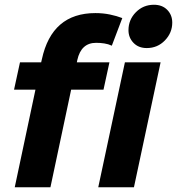

<svg xmlns="http://www.w3.org/2000/svg" viewBox="-20 -787 744 807"><path d="M42 0 129 -410H39L64 -525H153L156 -538Q198 -732 381 -732Q413 -732 442 -726Q471 -720 494 -711L450 -595Q435 -602 418 -604.5Q401 -607 384 -607Q321 -607 305 -535L303 -525H440L415 -410H279L192 0ZM520 -660Q520 -704 551 -735.5Q582 -767 627 -767Q662 -767 683 -745.5Q704 -724 704 -692Q704 -649 673 -617Q642 -585 597 -585Q562 -585 541 -607Q520 -629 520 -660ZM393 0 505 -525H655L543 0Z"/></svg>

Font: Radio Canada
Style: Bold Italic
Weight: 700
Italic angle: -12°
Designer: Charles Daoud, Etienne Aubert Bonn, Alexandre Saumier Demers, Jacques Le Bailly
Foundry: Radio-Canada
Version: Version 2.104; ttfautohint (v1.8.4.7-5d5b);gftools[0.9.28.de